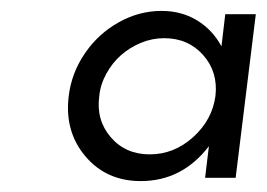

<svg xmlns="http://www.w3.org/2000/svg" viewBox="-20 -776 489 352"><path d="M393 -750H449L412 -450H356L363 -508Q314 -444 238 -444Q175 -444 136.5 -489.5Q98 -535 106 -600Q111 -642 135.5 -678Q160 -714 197.5 -735Q235 -756 276 -756Q313 -756 341.5 -738.5Q370 -721 386 -691ZM375 -600Q380 -644 352.5 -675Q325 -706 281 -706Q259 -706 238.5 -697.5Q218 -689 202 -675Q186 -661 175 -641Q164 -621 162 -600Q156 -556 183 -524.5Q210 -493 254.5 -493Q299 -493 334 -524.5Q369 -556 375 -600Z"/></svg>

Font: Orkney Medium
Style: MediumItalic
Weight: 500
Designer: Samuel Oakes and Alfredo Marco Pradil
Foundry: Alfredo Marco Pradil
Version: 1.0; ttfautohint (v1.5)